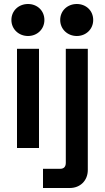

<svg xmlns="http://www.w3.org/2000/svg" viewBox="-20 -740 524 960"><path d="M37 -640C37 -594 74 -560 120 -560C166 -560 202 -594 202 -640C202 -687 166 -720 120 -720C74 -720 37 -687 37 -640ZM281 -640C281 -594 318 -560 364 -560C410 -560 446 -594 446 -640C446 -687 410 -720 364 -720C318 -720 281 -687 281 -640ZM175 -496H65V0H175ZM419 -496H309V74C309 94 299 104 281 104H195V200H329C381 200 419 163 419 110Z"/></svg>

Font: Space Text SemiBold
Style: Regular
Weight: 600
Designer: Florian Karsten (Space Text), Colophon Foundry (Space Mono)
Foundry: Florian Karsten
Version: Version 1.003;PS 001.003;hotconv 1.0.88;makeotf.lib2.5.64775